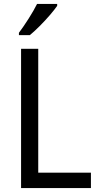

<svg xmlns="http://www.w3.org/2000/svg" viewBox="-20 -964 508 984"><path d="M88 0V-714H176V-79H446V0ZM273 -934Q260 -915 235.5 -886.5Q211 -858 183 -830Q155 -802 133 -784H77V-796Q101 -828 127 -869Q153 -910 170 -944H273Z"/></svg>

Font: Noto Sans Kannada SemiCondensed
Style: Regular
Weight: 400
Width: 4
Designer: Jelle Bosma - Monotype Design Team
Foundry: Monotype Imaging Inc.
Version: Version 2.005; ttfautohint (v1.8.4.7-5d5b)